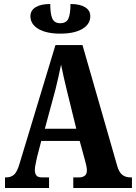

<svg xmlns="http://www.w3.org/2000/svg" viewBox="-20 -939 679 959"><path d="M5 0V-53H12Q34 -53 50 -66.5Q66 -80 79 -126L257 -714H392L565 -112Q574 -79 590.5 -66Q607 -53 631 -53H639V0H346V-53H377Q392 -53 403 -61Q414 -69 414 -87Q414 -99 410.5 -114.5Q407 -130 404 -140L378 -235H186L165 -154Q163 -142 158.5 -123Q154 -104 154 -90Q154 -73 161.5 -63Q169 -53 189 -53H225V0ZM204 -296H361L314 -487Q306 -521 298.5 -553Q291 -585 285 -616Q279 -585 271.5 -553.5Q264 -522 257 -492ZM281 -771Q212 -771 172 -794.5Q132 -818 132 -858Q132 -887 158 -903Q184 -919 231 -919Q231 -869 241.5 -846Q252 -823 281 -823Q311 -823 321.5 -846Q332 -869 332 -919Q379 -919 405 -903Q431 -887 431 -858Q431 -818 391 -794.5Q351 -771 281 -771Z"/></svg>

Font: Noto Serif ExtraCondensed ExtraBold
Style: Regular
Weight: 800
Width: 2
Designer: Monotype Design Team
Foundry: Monotype Imaging Inc.
Version: Version 2.013; ttfautohint (v1.8.4.7-5d5b)